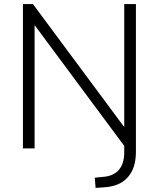

<svg xmlns="http://www.w3.org/2000/svg" viewBox="-20 -725 776 938"><path d="M447 193 443 143 485 139Q535 135 561 104.5Q587 74 587 19V-31L596 0L127 -632H149V0H92V-705H141L610 -73H587V-705H644V14Q644 47 638 73.5Q632 100 619 121Q606 142 588 156.5Q570 171 545 179.5Q520 188 490 190Z"/></svg>

Font: Nunito Sans 12pt Light
Style: Regular
Weight: 300
Designer: Vernon Adams
Foundry: Vernon Adams
Version: Version 3.101;gftools[0.9.27]